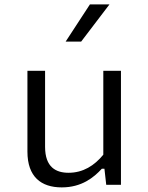

<svg xmlns="http://www.w3.org/2000/svg" viewBox="-20 -822 660 854"><path d="M102 -507V-147.5C102 -35.5 163 11.5 254.5 11.5C343.5 11.5 397 -32.5 433 -71.5H444.5L452.5 0H518V-507H439.5V-134C400 -85.5 349.5 -53.5 285 -53.5C229.5 -53.5 180.5 -77.5 180.5 -169V-507ZM272 -637 380 -802.5H467L341 -637Z"/></svg>

Font: Monaspace Neon Light
Style: Regular
Weight: 300
Designer: Riley Cran & the Lettermatic Team
Foundry: Lettermatic
Version: Version 1.200 (Monaspace Neon)